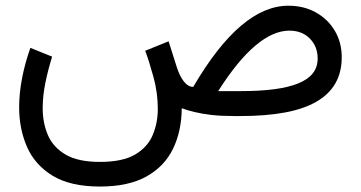

<svg xmlns="http://www.w3.org/2000/svg" viewBox="-20 -414 1288 685"><path d="M336.4 251.5Q438 251.5 502.2 215.8Q566.4 180.2 597.2 116.9Q627.9 53.7 628.4 -27.8Q648.4 -20.5 674.6 -14.2Q700.7 -7.8 734.9 -3.9Q769 0 813 0H838.9Q929.2 0 996.8 -12.7Q1064.5 -25.4 1109.4 -51.5Q1154.3 -77.6 1176.8 -117.2Q1199.2 -156.7 1199.2 -210Q1199.2 -262.2 1174.8 -303.7Q1150.4 -345.2 1107.4 -369.4Q1064.5 -393.6 1008.8 -393.6Q966.8 -393.6 924.8 -376Q882.8 -358.4 840.6 -322.8Q798.3 -287.1 755.6 -232.7Q712.9 -178.2 669.4 -104Q651.4 -104 636.2 -123Q621.1 -142.1 610.8 -174.3L581.5 -266.6L498 -232.9Q511.7 -196.8 527.3 -140.1Q543 -83.5 543 -25.4Q543 23.9 525.1 67.1Q507.3 110.4 462.6 137Q418 163.6 336.4 163.6Q258.8 163.6 214.4 137.7Q169.9 111.8 151.1 68.4Q132.3 24.9 132.3 -27.8Q132.3 -72.3 142.1 -119.6Q151.9 -167 166 -211.9L88.4 -243.2Q69.8 -191.4 59.1 -137Q48.3 -82.5 48.3 -30.8Q48.3 45.9 76.4 110.1Q104.5 174.3 167.7 212.9Q231 251.5 336.4 251.5ZM1012.2 -304.7Q1057.6 -304.7 1085.4 -276.4Q1113.3 -248 1113.3 -205.1Q1113.3 -174.8 1096.2 -152.8Q1079.1 -130.9 1044.7 -116.7Q1010.3 -102.5 958.5 -95.7Q906.7 -88.9 836.9 -88.9H758.3Q792.5 -142.6 825.4 -183.1Q858.4 -223.6 890.4 -250.7Q922.4 -277.8 952.9 -291.3Q983.4 -304.7 1012.2 -304.7Z"/></svg>

Font: Vazirmatn RD NL
Style: Regular
Weight: 400
Designer: Saber Rastikerdar
Foundry: Saber Rastikerdar
Version: Version 32.101